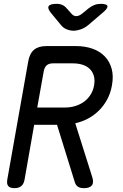

<svg xmlns="http://www.w3.org/2000/svg" viewBox="-20 -970 640 1000"><path d="M174 -410H319Q346 -410 371 -417.5Q396 -425 416 -439Q436 -453 450.5 -475Q465 -497 470 -525Q475 -554 468.5 -575.5Q462 -597 447 -611.5Q432 -626 409.5 -633Q387 -640 360 -640H255Q235 -640 223.5 -630Q212 -620 208 -600ZM158 -320 108 -35Q104 -12 91 -1Q78 10 55 10Q32 10 23 -1Q14 -12 18 -35L127 -650Q134 -691 157 -710.5Q180 -730 221 -730H376Q423 -730 461.5 -716.5Q500 -703 525.5 -676.5Q551 -650 561.5 -612Q572 -574 563 -525Q556 -485 538.5 -452.5Q521 -420 496 -395Q471 -370 439.5 -353Q408 -336 372 -328L460 -49Q470 -19 458.5 -4.5Q447 10 418 10Q397 10 386 2.5Q375 -5 370 -20L277 -320ZM275 -950Q292 -950 305 -944Q318 -938 328 -926L351 -900Q362 -886 377 -886Q392 -886 409 -900L442 -927Q456 -938 471.5 -944Q487 -950 504 -950Q537 -950 539.5 -938Q542 -926 514 -903L439 -839Q421 -824 400.5 -817Q380 -810 363 -810Q346 -810 328 -817Q310 -824 298 -839L246 -902Q226 -926 233.5 -938Q241 -950 275 -950Z"/></svg>

Font: Maple Mono NL
Style: Italic
Weight: 400
Italic angle: -10°
Monospace: yes
Designer: subframe7536
Version: Version 7.000